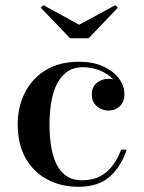

<svg xmlns="http://www.w3.org/2000/svg" viewBox="-20 -707 554 737"><path d="M280.5 10Q214.5 10 161.8 -18Q109 -46 78.5 -99.5Q48 -153 48 -230Q48 -297 75.5 -351.2Q103 -405.5 155.5 -437.8Q208 -470 284 -470Q337 -470 376 -452.2Q415 -434.5 436.2 -406.2Q457.5 -378 457.5 -345.5Q457.5 -316 439.8 -299.2Q422 -282.5 396.5 -282.5Q382.5 -282.5 367.5 -289Q352.5 -295.5 342.5 -309.2Q332.5 -323 332.5 -344.5Q332.5 -373.5 351.8 -389Q371 -404.5 396.5 -404.5Q420.5 -404.5 438.5 -389.5Q456.5 -374.5 456.5 -345.5H437.5Q437.5 -369.5 425.2 -388.5Q413 -407.5 392.8 -421Q372.5 -434.5 348 -441.8Q323.5 -449 299.5 -449Q259 -449 233.2 -428.2Q207.5 -407.5 193.8 -374.8Q180 -342 175 -303.8Q170 -265.5 170 -230Q170 -187 175.8 -148.2Q181.5 -109.5 195.5 -79.5Q209.5 -49.5 233.8 -32.2Q258 -15 295 -15Q335.5 -15 364.2 -30.2Q393 -45.5 412.5 -72Q432 -98.5 445 -132.5H466Q446.5 -70.5 402.8 -30.2Q359 10 280.5 10ZM249 -560 136.5 -677.5 147 -687 284 -612 422 -687 432.5 -677.5 320 -560Z"/></svg>

Font: Bodoni Moda Medium
Style: Regular
Weight: 500
Designer: Owen Earl
Foundry: indestructible type
Version: Version 2.005